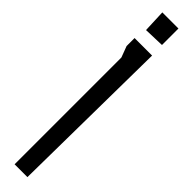

<svg xmlns="http://www.w3.org/2000/svg" viewBox="-310 -823 783 783"><g transform="rotate(45 81.5 -432.0)"><path d="M44 -616 26 -664V-710H127L118 0H44ZM32 -864H125V-769L36 -766Z"/></g></svg>

Font: Bahianita
Style: Regular
Weight: 400
Designer: Pablo Cosgaya & Dani Raskovsky
Foundry: Pablo Cosgaya & Dani Raskovsky
Version: Version 1.008